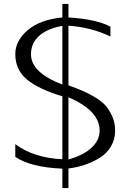

<svg xmlns="http://www.w3.org/2000/svg" viewBox="-20 -840 625 979"><path d="M329 -344V-27Q405 -48 446.5 -86.5Q488 -125 488 -174Q488 -276 329 -344ZM298 -409V-708Q223 -695 180.5 -658Q138 -621 138 -563Q138 -470 298 -409ZM329 -820V-751Q473 -742 543 -704V-654Q445 -701 329 -709V-405Q370 -390 397.5 -378.5Q425 -367 460.5 -346.5Q496 -326 516.5 -303.5Q537 -281 552 -247.5Q567 -214 567 -174Q567 -129 545.5 -93Q524 -57 488 -35Q452 -13 412 0.5Q372 14 329 19V119H298V20Q136 13 58 -40V-105Q152 -35 298 -28V-349Q175 -386 116.5 -435.5Q58 -485 58 -564Q58 -632 121 -686Q184 -740 298 -751V-820Z"/></svg>

Font: Afta sans
Style: Regular
Weight: 400
Designer: par.qink
Foundry: Oriol Esparraguera Font
Version: Version 1.000